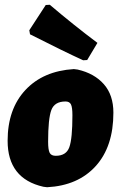

<svg xmlns="http://www.w3.org/2000/svg" viewBox="-20 -774 508 806"><path d="M189 -754Q289 -669 389 -594L346 -522L329 -521Q248 -558 106 -630L103 -647L172 -753ZM290 -484 306 -482Q376 -466 416 -420.5Q456 -375 456 -301Q456 -159 382 -77Q308 5 178 12L162 10Q12 -24 12 -183Q12 -316 86.5 -396Q161 -476 290 -484ZM255 -348Q209 -348 195.5 -312Q182 -276 182 -179Q182 -145 188.5 -132.5Q195 -120 214 -120Q258 -120 271 -156Q284 -192 284 -290Q284 -323 278 -335.5Q272 -348 255 -348Z"/></svg>

Font: Alegreya Sans SC Black
Style: Italic
Weight: 900
Italic angle: -7°
Designer: Juan Pablo del Peral
Foundry: Huerta Tipografica
Version: Version 2.007